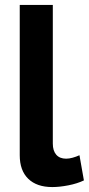

<svg xmlns="http://www.w3.org/2000/svg" viewBox="-20 -750 360 778"><path d="M60 -730H194V-168Q194 -139 208 -123Q222 -107 248 -107Q260 -107 274.5 -111Q289 -115 302 -121L320 -19Q293 -6 257 1Q221 8 192 8Q129 8 94.5 -25.5Q60 -59 60 -121Z"/></svg>

Font: PTCRaleway
Style: Bold
Weight: 700
Designer: Matt McInerney, Pablo Impallari, Rodrigo Fuenzalida
Foundry: Matt McInerney, Pablo Impallari, Rodrigo Fuenzalida
Version: Version 3.000g; ttfautohint (v1.5) -l 8 -r 28 -G 28 -x 14 -D